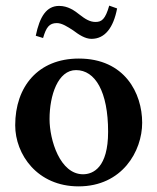

<svg xmlns="http://www.w3.org/2000/svg" viewBox="-20 -652 559 682"><path d="M34 -207C34 -104 112 10 259 10C414 10 485 -115 485 -216C485 -321 423 -444 260 -444C115 -444 34 -344 34 -207ZM250 -403C318 -403 364 -327 364 -184C364 -57 311 -33 275 -33C193 -33 156 -155 156 -229C156 -314 186 -403 250 -403ZM319 -574C299 -574 282 -585 264 -599C244 -615 221 -631 190 -631C145 -631 121 -593 107 -525L133 -517C144 -555 155 -570 182 -570C200 -570 220 -557 240 -544C260 -529 282 -514 305 -514C353 -514 383 -554 396 -622L368 -632C354 -583 341 -574 319 -574Z"/></svg>

Font: Libertinus Serif Semibold
Style: Regular
Weight: 600
Designer: Philipp H. Poll, Khaled Hosny
Foundry: Caleb Maclennan
Version: Version 7.050;RELEASE